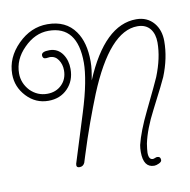

<svg xmlns="http://www.w3.org/2000/svg" viewBox="-104 -800 937 947"><g transform="rotate(-10 364.5 -326.5)"><path d="M593 63Q539 63 539 -15Q539 -34 542 -50Q550 -83 565.5 -123Q581 -163 604 -210Q636 -276 654.5 -315Q673 -354 678 -366Q714 -456 714 -533Q714 -575 694 -601Q672 -629 630 -629Q490 -629 370 -337Q345 -275 318.5 -202Q292 -129 266 -46L255 -11Q247 6 229 6Q211 6 215 -13L291 -256Q316 -336 327.5 -396.5Q339 -457 339 -498Q339 -683 194 -683Q126 -683 70 -626Q15 -571 15 -501Q15 -452 50 -414Q86 -378 135 -378Q179 -378 207.5 -406Q236 -434 236 -478Q236 -508 220.5 -531Q205 -554 178 -554Q175 -554 168.5 -553Q162 -552 159 -552Q142 -552 142 -569Q142 -588 182 -588Q224 -588 248 -553Q269 -522 269 -479Q269 -420 231.5 -381.5Q194 -343 135 -343Q71 -343 26 -391Q-19 -439 -19 -503Q-19 -586 46 -651Q111 -716 194 -716Q287 -716 333 -650Q373 -594 373 -498Q373 -477 370 -454Q367 -431 362 -405Q471 -664 630 -664Q685 -664 718 -625Q748 -589 748 -534Q748 -449 712 -360Q703 -338 637 -210Q591 -122 576 -51Q574 -37 572.5 -25.5Q571 -14 571 -6Q571 29 592 29Q596 29 603 26Q610 23 614 23Q631 23 631 41Q631 50 617 56.5Q603 63 593 63Z"/></g></svg>

Font: Send Flowers
Style: Regular
Weight: 400
Designer: Robert E. Leuschke
Foundry: Robert E. Leuschke
Version: Version 1.010; ttfautohint (v1.8.4.7-5d5b)